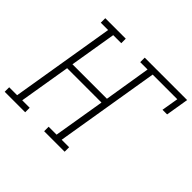

<svg xmlns="http://www.w3.org/2000/svg" viewBox="-185 -940 1146 1146"><g transform="rotate(45 387.5 -367.5)"><path d="M-15 0V-38H52L161 -697H99V-735H272V-697H204L155 -402H446L494 -697H432V-735H790L766 -590H727L745 -697H537L428 -38H491V0H318V-38H385L439 -363H149L95 -38H158V0Z"/></g></svg>

Font: Iosevka Etoile XLtObl
Style: Regular
Weight: 200
Italic angle: -9°
Designer: Belleve Invis
Foundry: Belleve Invis
Version: Version 15.5.2; ttfautohint (v1.8.4)